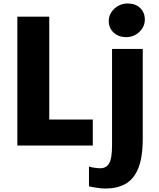

<svg xmlns="http://www.w3.org/2000/svg" viewBox="-20 -839 915 1107"><path d="M80 0V-743H264V-150H515V0ZM493 235V121Q499 124 519.8 127.5Q540.5 131 559 131Q592 131 609 103.2Q626 75.5 626 -1V-557H803V-40Q803 69 777 132Q751 195 703 221.5Q655 248 589 248Q564.5 248 534.5 243.2Q504.5 238.5 493 235ZM707 -625Q663.5 -625 635.2 -651.2Q607 -677.5 607 -718Q607 -745.5 622 -768.5Q637 -791.5 661.8 -805.2Q686.5 -819 716 -819Q760.5 -819 787.8 -793.2Q815 -767.5 815 -726Q815 -685 783.5 -655Q752 -625 707 -625Z"/></svg>

Font: Merriweather Sans ExtraBold
Style: Regular
Weight: 800
Designer: Eben Sorkin
Foundry: Eben Sorkin
Version: Version 2.001; ttfautohint (v1.8.3)